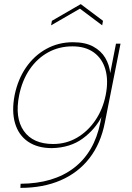

<svg xmlns="http://www.w3.org/2000/svg" viewBox="-20 -712 641 932"><path d="M543 -500H565L489 -117Q469 -15 414.5 55.5Q360 126 275 163Q190 200 79 200L80 180Q240 179 339 103Q438 27 467 -117L473 -147H474Q442 -84 381.5 -39.5Q321 5 232 7Q162 7 116 -24.5Q70 -56 53 -114Q36 -172 51 -250Q67 -328 107 -385.5Q147 -443 205.5 -475Q264 -507 334 -507Q394 -507 432.5 -486Q471 -465 491 -431Q511 -397 515 -357ZM73 -250Q51 -140 95.5 -76.5Q140 -13 238 -13Q301 -13 353.5 -43.5Q406 -74 442.5 -127.5Q479 -181 493 -250Q507 -320 492 -373.5Q477 -427 436 -457Q395 -487 332 -487Q267 -487 214 -458Q161 -429 124.5 -376Q88 -323 73 -250ZM476 -589 368 -670 228 -589 232 -611 372 -692 480 -611Z"/></svg>

Font: Albert Sans Thin
Style: Italic
Weight: 250
Italic angle: -11.25°
Designer: Andreas Rasmussen
Foundry: a.Foundry
Version: Version 1.025